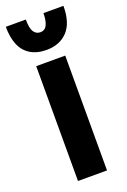

<svg xmlns="http://www.w3.org/2000/svg" viewBox="-174 -790 557 839"><g transform="rotate(-20 104.0 -370.5)"><path d="M36 0V-534H171V0ZM104 -585Q59 -585 28.5 -604Q-2 -623 -16 -658Q-30 -693 -30 -741H63Q63 -700 74 -683.5Q85 -667 104 -667Q126 -667 135.5 -687Q145 -707 145 -741H238Q238 -662 201.5 -623.5Q165 -585 104 -585Z"/></g></svg>

Font: Mona Sans Condensed
Style: Bold
Weight: 700
Width: 3
Designer: Deni Anggara
Foundry: GitHub
Version: Version 2.000